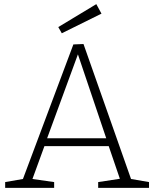

<svg xmlns="http://www.w3.org/2000/svg" viewBox="-20 -909 746 929"><path d="M242 -28V0H5V-28L91 -43L335 -694L384 -696L614 -43L701 -28V0H455V-28L560 -44L506 -202H195L137 -43ZM208 -240H494L357 -646ZM279 -748 262 -778 446 -889 471 -843Z"/></svg>

Font: Bitter Light
Style: Regular
Weight: 300
Designer: Sol Matas, and Bitter project Authors
Foundry: Sol Matas
Version: Version 2.001